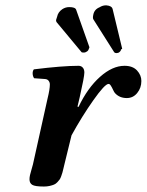

<svg xmlns="http://www.w3.org/2000/svg" viewBox="-20 -679 542 709"><path d="M266.1 -285.2 270 -284.2Q303.2 -354 349.1 -395Q395 -436 439.9 -436Q470.2 -436 486.1 -418.7Q502 -401.4 502 -379.9Q502 -354.5 486.8 -335.7Q471.7 -316.9 448.2 -316.9Q421.4 -316.9 404.8 -335Q401.9 -337.9 397.7 -346.9Q393.6 -356 389.4 -362.5Q385.3 -369.1 380.9 -369.1Q367.2 -369.1 325 -309.3Q282.7 -249.5 244.1 -179.2L217.8 -71.8L214.4 -57.6Q211.9 -46.9 210.7 -42.5Q209.5 -38.1 206.3 -29.1Q203.1 -20 200.2 -16.1Q197.3 -12.2 191.7 -6.1Q186 0 179.4 2.7Q172.9 5.4 163.3 7.6Q153.8 9.8 142.1 9.8Q108.9 9.8 98.9 3.4Q88.9 -2.9 88.9 -17.1Q88.9 -23.9 90.8 -32.5Q92.8 -41 96.2 -52.5Q99.6 -64 101.6 -71.8L155.8 -315.9Q164.1 -349.6 164.1 -367.2Q164.1 -375 159.4 -380.9Q154.8 -386.7 146 -387.2L106 -390.1Q101.1 -397 100.6 -406.7Q100.1 -416.5 105 -422.9Q210.4 -436 270 -436Q279.8 -436 285.6 -429.4Q291.5 -422.9 291.5 -411.1Q291.5 -395.5 274.4 -320.3ZM210 -645Q221.7 -652.8 235.8 -652.8Q257.8 -652.8 261.2 -643.1L310.1 -504.9Q310.5 -504.4 309.6 -502L308.1 -499Q306.2 -491.7 300.8 -488.8Q294.9 -484.9 291 -484.9H289.1Q281.7 -484.9 280.8 -486.8L189 -597.2Q187 -601.1 187 -603Q187 -606 189 -611.3Q190.9 -616.7 190.9 -617.2Q194.3 -634.3 210 -645ZM347.2 -651.9Q358.9 -659.2 370.1 -659.2H373Q393.1 -657.7 396 -645L431.2 -499Q431.2 -498.5 430.2 -498L428.2 -497.1Q427.2 -496.6 426.8 -496.1Q426.8 -490.7 418.9 -484.9Q413.1 -482.9 410.2 -482.9Q404.8 -482.9 401.9 -485.8L325.2 -606.9Q321.8 -611.3 324.2 -623Q327.6 -644 347.2 -651.9Z"/></svg>

Font: Linux Libertine G
Style: Semibold Italic
Weight: 600
Italic angle: -11.5°
Designer: Philipp H. Poll
Foundry: Philipp H. Poll
Version: Version 5.1.1